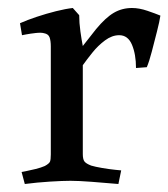

<svg xmlns="http://www.w3.org/2000/svg" viewBox="-20 -452 421 480"><path d="M162 -432 178 -414Q178 -395 181 -373.5Q184 -352 187 -337L220 -379Q244 -408 264.5 -420Q285 -432 310 -432Q328 -432 348.5 -425Q369 -418 381 -413Q379 -399 372.5 -373.5Q366 -348 359.5 -323Q353 -298 347 -284L320 -282Q320 -316 310 -340Q300 -364 278 -364Q260 -364 242.5 -351Q225 -338 211 -320.5Q197 -303 187 -289V-67Q187 -54 191 -48.5Q195 -43 208 -38Q218 -35 235.5 -32Q253 -29 268 -27.5Q283 -26 283 -26L276 8Q242 5 209 2.5Q176 0 156 0Q137 0 105 2Q73 4 42 8L34 -22Q34 -22 44.5 -24Q55 -26 69 -29.5Q83 -33 92 -37Q103 -43 105 -48Q107 -53 107 -66V-336Q107 -350 104 -358.5Q101 -367 90 -369Q83 -371 69.5 -369.5Q56 -368 45.5 -366Q35 -364 35 -364L30 -394Q48 -402 72 -410Q96 -418 120 -424Q144 -430 162 -432Z"/></svg>

Font: Buenard
Style: Regular
Weight: 400
Version: Version 2.000